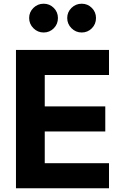

<svg xmlns="http://www.w3.org/2000/svg" viewBox="-20 -1014 629 1034"><path d="M66 -745H567V-610H221V-441H547V-306H221V-135H567V0H66ZM137 -917Q137 -949 160 -971.5Q183 -994 215 -994Q247 -994 269.5 -971.5Q292 -949 292 -917Q292 -884 269.5 -861.5Q247 -839 215 -839Q183 -839 160 -862Q137 -885 137 -917ZM420 -994Q452 -994 474.5 -971.5Q497 -949 497 -917Q497 -884 474.5 -861.5Q452 -839 420 -839Q388 -839 365 -862Q342 -885 342 -917Q342 -949 365 -971.5Q388 -994 420 -994Z"/></svg>

Font: Evergrow Sans 
Style: ExtraBold
Weight: 800
Foundry: 10Web
Version: Version 1.000